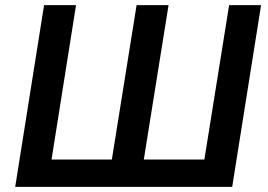

<svg xmlns="http://www.w3.org/2000/svg" viewBox="-20 -725 1039 745"><path d="M39 0 151 -705H275L180 -106H414L510 -705H634L538 -106H773L869 -705H993L881 0Z"/></svg>

Font: Nunito Sans 10pt SemiCondensed
Style: Bold Italic
Weight: 700
Width: 4
Italic angle: -9°
Designer: Vernon Adams
Foundry: Vernon Adams
Version: Version 3.101;gftools[0.9.27]